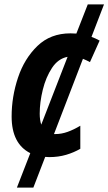

<svg xmlns="http://www.w3.org/2000/svg" viewBox="-20 -706 494 875"><path d="M161 -188Q161 -240 175 -297Q189 -354 217 -396.5Q245 -439 288 -447L168 -138Q161 -159 161 -188ZM204 10Q246 10 281.5 -0.5Q317 -11 346 -28V-133Q316 -115 288 -105Q260 -95 232 -95Q229 -95 226 -95L358 -438Q373 -432 390 -423L434 -521Q416 -531 397 -538L454 -686H380L328 -553Q315 -554 301 -554Q210 -554 150.5 -496.5Q91 -439 62 -352Q33 -265 33 -175Q33 -51 118 -8L57 149H132L186 9Q195 10 204 10Z"/></svg>

Font: Noto Sans UI SemiCondensed
Style: Bold Italic
Weight: 700
Width: 4
Designer: Monotype Design Team
Foundry: Monotype Imaging Inc.
Version: 1.001